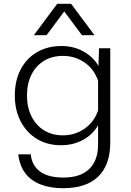

<svg xmlns="http://www.w3.org/2000/svg" viewBox="-20 -800 690 1010"><path d="M498 -453 501 -546H560V-51Q560 67 497 128.5Q434 190 312 190Q244 190 193 170Q142 150 112.5 110.5Q83 71 76 12H142Q147 69 189.5 101.5Q232 134 314 134Q403 134 449.5 89Q496 44 496 -41V-141Q468 -92 416.5 -64Q365 -36 301 -36Q229 -36 174.5 -69Q120 -102 89 -161Q58 -220 58 -297Q58 -377 89 -435.5Q120 -494 175.5 -526Q231 -558 303 -558Q368 -558 419.5 -529Q471 -500 498 -453ZM311 -88Q374 -88 424.5 -123Q475 -158 496 -219V-375Q475 -437 424.5 -471.5Q374 -506 311 -506Q254 -506 211.5 -480Q169 -454 145.5 -407.5Q122 -361 122 -298Q122 -235 145.5 -188Q169 -141 211.5 -114.5Q254 -88 311 -88ZM158 -615 281 -780H354L477 -615H411L318 -740L225 -615Z"/></svg>

Font: Azeret Mono Thin ExtraLight
Style: Regular
Weight: 250
Version: Version 1.002